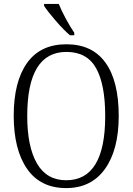

<svg xmlns="http://www.w3.org/2000/svg" viewBox="-20 -950 677 980"><path d="M50 -359Q50 -533 118 -628.5Q186 -724 319 -724Q451 -724 518.5 -630Q586 -536 586 -358Q586 -186 516 -88Q446 10 318 10Q186 10 118 -88.5Q50 -187 50 -359ZM517 -358Q517 -519 470.5 -602Q424 -685 319 -685Q119 -685 119 -358Q119 -202 168.5 -116Q218 -30 318 -30Q517 -30 517 -358ZM205 -920V-930H280Q293 -897 316 -854.5Q339 -812 359 -783V-770H337Q306 -796 264.5 -844Q223 -892 205 -920Z"/></svg>

Font: Noto Serif NarrowLight
Style: Regular
Weight: 300
Width: 4
Designer: Monotype Design Team
Foundry: Monotype Imaging Inc.
Version: Version 1.001